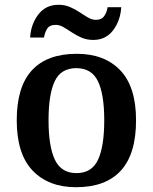

<svg xmlns="http://www.w3.org/2000/svg" viewBox="-20 -773 640 803"><path d="M298 10Q183 10 116.5 -59.5Q50 -129 50 -270Q50 -410 113.5 -479Q177 -548 301 -548Q417 -548 483 -479Q549 -410 549 -270Q549 -129 485.5 -59.5Q422 10 298 10ZM300 -49Q364 -49 390 -105Q416 -161 416 -270Q416 -379 389.5 -433.5Q363 -488 299 -488Q235 -488 209 -433.5Q183 -379 183 -270Q183 -161 209.5 -105Q236 -49 300 -49ZM370 -606Q343 -606 321 -615.5Q299 -625 280.5 -637.5Q262 -650 245.5 -659.5Q229 -669 213 -669Q187 -669 177 -652.5Q167 -636 164 -616H106Q109 -671 140 -712Q171 -753 225 -753Q251 -753 273 -743.5Q295 -734 313.5 -721.5Q332 -709 348.5 -699.5Q365 -690 381 -690Q405 -690 416 -706Q427 -722 430 -743H487Q484 -688 453.5 -647Q423 -606 370 -606Z"/></svg>

Font: Noto Serif Malayalam SemiBold
Style: Regular
Weight: 600
Designer: Indian type Foundry, Jelle Bosma, Monotype Design Team
Foundry: Monotype Imaging Inc.
Version: Version 2.104; ttfautohint (v1.8.4.7-5d5b)